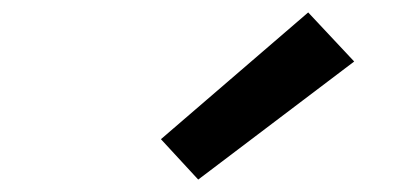

<svg xmlns="http://www.w3.org/2000/svg" viewBox="-20 -838 640 309"><path d="M299 -549 239 -614 476 -818 550 -739Z"/></svg>

Font: Iosevka Slab SmBdExObl
Style: Regular
Weight: 600
Width: 7
Italic angle: -9°
Monospace: yes
Designer: Belleve Invis
Foundry: Belleve Invis
Version: Version 11.1.0; ttfautohint (v1.8.3)